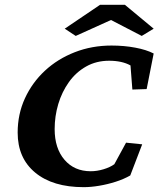

<svg xmlns="http://www.w3.org/2000/svg" viewBox="-20 -772 661 801"><path d="M329.1 8.8Q200.2 8.8 127 -51.8Q53.7 -112.3 53.7 -218.8Q53.7 -295.9 84 -361.8Q114.3 -427.7 167.5 -477.1Q220.7 -526.4 292 -554.2Q363.3 -582 445.3 -582Q498 -582 544.4 -573.2Q590.8 -564.5 621.1 -548.8L591.8 -400.4L532.2 -398.4L524.4 -499Q506.8 -508.8 484.4 -513.7Q461.9 -518.6 435.5 -518.6Q381.8 -518.6 339.4 -494.6Q296.9 -470.7 267.6 -429.7Q238.3 -388.7 223.1 -337.9Q208 -287.1 208 -233.4Q208 -153.3 249 -105.5Q290 -57.6 358.4 -57.6Q384.8 -57.6 412.1 -65.9Q439.5 -74.2 457 -86.9L505.9 -176.8L573.2 -169.9L523.4 -40Q496.1 -24.4 462.4 -13.7Q428.7 -2.9 394 2.9Q359.4 8.8 329.1 8.8ZM621.1 -652.3 571.3 -622.1 413.1 -704.1H477.5L295.9 -622.1L250 -652.3L397.5 -752H501Z"/></svg>

Font: Crimson Pro
Style: Bold Italic
Weight: 700
Italic angle: -12°
Designer: Jacques Le Bailly
Foundry: Baron von Fonthausen
Version: Version 1.003